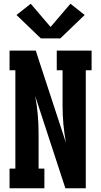

<svg xmlns="http://www.w3.org/2000/svg" viewBox="-20 -1005 540 1025"><path d="M31 0V-105H62V-630H31V-735H171L191 -673L332 -243Q323 -292 318.5 -341.5Q314 -391 314 -441V-630H283V-735H469V-630H438V0H329L168 -492Q177 -443 181.5 -393.5Q186 -344 186 -294V-105H217V0ZM198 -800 68 -925 144 -985 250 -861 356 -985 432 -925 302 -800Z"/></svg>

Font: Iosevka Slab Extrabold
Style: Regular
Weight: 800
Monospace: yes
Designer: Belleve Invis
Foundry: Belleve Invis
Version: Version 11.1.1; ttfautohint (v1.8.3)